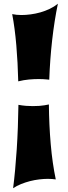

<svg xmlns="http://www.w3.org/2000/svg" viewBox="-20 -891 362 1022"><path d="M242.2 -466.8Q235.4 -467.3 226.6 -468.3Q218.8 -469.2 208.3 -469.7Q197.8 -470.2 185.1 -470.2Q162.1 -470.2 134.3 -467.8Q106.4 -465.3 77.1 -458Q74.7 -558.1 66.9 -649.7Q59.1 -741.2 44.9 -815.9Q55.7 -813.5 68.1 -812.3Q80.6 -811 94.2 -811Q117.2 -811 143.3 -814.5Q169.4 -817.9 195.1 -825.2Q220.7 -832.5 244.9 -844Q269 -855.5 288.1 -871.1Q269.5 -781.7 257.8 -678.7Q246.1 -575.7 242.2 -466.8ZM78.1 -333Q99.1 -329.1 118.7 -327.6Q138.2 -326.2 154.8 -326.2Q173.8 -326.2 189.7 -327.4Q205.6 -328.6 216.8 -330.6Q230 -332.5 240.2 -335Q241.2 -225.6 250 -123.8Q258.8 -22 276.9 64Q268.1 62.5 257.1 61.8Q246.1 61 234.9 61Q212.9 61 188.5 64Q164.1 66.9 139.4 73.2Q114.7 79.6 91.8 88.9Q68.8 98.1 49.8 110.8Q55.7 64.9 60.5 12.7Q65.4 -39.6 69.1 -96.2Q72.8 -152.8 75 -212.4Q77.1 -272 78.1 -333Z"/></svg>

Font: Shojumaru
Style: Regular
Weight: 400
Version: Version 1.001